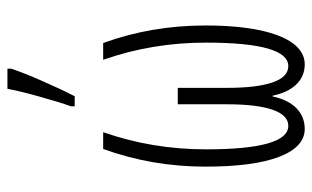

<svg xmlns="http://www.w3.org/2000/svg" viewBox="-181 -645 836 514"><g transform="rotate(-90 237.0 -388.0)"><path d="M209.5 -616.2Q220.7 -647 236.3 -703.6Q250.5 -754.4 256.3 -786.1H310.1V-775.9Q298.8 -741.7 277.8 -694.3Q253.9 -639.6 236.3 -606H209.5ZM235.8 -76.2Q227.5 -36.1 205.1 -13.2Q182.1 9.8 148.9 9.8Q100.6 9.8 74.2 -58.6Q47.9 -127 47.9 -255.9Q47.9 -399.4 95.2 -529.8H140.1Q94.2 -398.4 94.2 -254.9Q94.2 -34.2 157.2 -34.2Q185.5 -34.2 200.2 -76.2Q214.8 -118.7 214.8 -196.8V-330.1H258.8V-196.8Q258.8 -118.7 273.4 -76.2Q288.1 -34.2 316.9 -34.2Q379.9 -34.2 379.9 -254.9Q379.9 -398.4 334 -529.8H378.9Q425.8 -400.4 425.8 -255.9Q425.8 -171.4 413.1 -110.8Q400.4 -51.3 377.4 -21Q354 9.8 321.8 9.8Q289.6 9.8 267.6 -13.2Q246.1 -35.6 237.8 -76.2Z"/></g></svg>

Font: Germano
Style: Regular
Weight: 300
Width: 3
Foundry: Ascender Corporation
Version: Version 1.10; ttfautohint (v1.5)